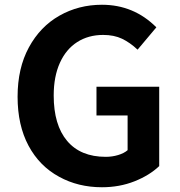

<svg xmlns="http://www.w3.org/2000/svg" viewBox="-20 -774 757 808"><path d="M229 -30Q146 -75 100 -161Q54 -247 54 -367Q54 -487 101.5 -574.5Q149 -662 230 -708Q311 -754 409 -754Q543 -754 638 -659L559 -565Q527 -595 493.5 -611Q460 -627 414 -627Q352 -627 305 -597Q258 -567 232 -509.5Q206 -452 206 -372Q206 -248 262.5 -181Q319 -114 425 -114Q452 -114 477 -121.5Q502 -129 517 -142V-288H386V-409H650V-75Q609 -36 546 -11Q483 14 409 14Q309 14 229 -30Z"/></svg>

Font: Merged Yaku Han JP
Style: Bold
Weight: 700
Designer: Ryoko NISHIZUKA 西塚涼子 (kana, bopomofo & ideographs); Paul D. Hunt (Latin, Greek & Cyrillic); Sandoll Communications 산돌커뮤니
Foundry: Adobe
Version: Version 2.004